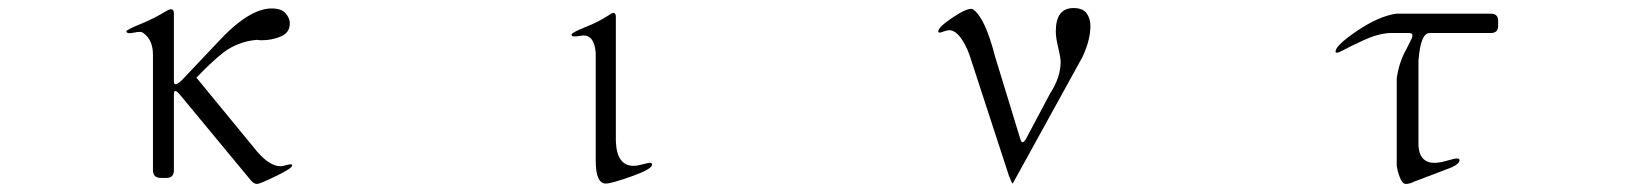

<svg xmlns="http://www.w3.org/2000/svg" viewBox="-20 -444 4040 477"><path d="M677 -31Q682 -31 692 -34Q706 -38 706 -33Q706 -26 665.5 -6.5Q625 13 619 13Q611 13 604 5L426 -210Q412 -226 412 -210V-21Q412 -2 394 -2H380Q360 -2 360 -21V-308Q360 -345 336 -362Q331 -367 313 -363Q295 -359 294 -366Q294 -370 328.5 -384Q363 -398 392 -416Q412 -428 412 -411V-242Q412 -226 432 -245L520 -338Q598 -423 655 -423Q679 -423 689.5 -411Q700 -399 700 -386Q700 -363 678 -353.5Q656 -344 630 -344Q624 -344 618 -345Q594 -343 572.5 -334.5Q551 -326 535 -313.5Q519 -301 501.5 -284.5Q484 -268 468 -251L620 -66Q651 -31 677 -31Z M1485 12Q1460 12 1460 -45V-312Q1457 -356 1429 -356Q1427 -356 1418.5 -354.5Q1410 -353 1405 -353.5Q1400 -354 1400 -358Q1400 -363 1434 -376.5Q1468 -390 1492 -406Q1500 -412 1504 -412Q1510 -412 1510 -402V-94Q1512 -32 1554 -32Q1560 -32 1567 -33.5Q1574 -35 1579.5 -36.5Q1585 -38 1590 -39Q1595 -40 1597.5 -39Q1600 -38 1600 -35Q1600 -24 1549.5 -6Q1499 12 1485 12Z M2647 -424Q2670 -424 2679.5 -411Q2689 -398 2689 -380Q2689 -344 2669 -302L2496 12Q2494 12 2487 -6L2393 -294Q2384 -325 2369 -347Q2354 -369 2338 -369Q2334 -369 2325 -366Q2311 -360 2311 -366Q2311 -376 2344.5 -399Q2378 -422 2393 -422Q2395 -422 2397 -421Q2427 -401 2452 -304L2515 -98Q2520 -82 2530 -101L2589 -212Q2615 -252 2615 -290Q2615 -301 2609 -325.5Q2603 -350 2603 -366Q2603 -424 2647 -424Z M3450 -32V-250Q3456 -290 3474 -322L3485 -344Q3495 -362 3480 -362H3432Q3402 -360 3367.5 -344Q3333 -328 3315.5 -318.5Q3298 -309 3298 -316Q3298 -331 3351 -367Q3404 -403 3448 -410H3684Q3702 -410 3702 -392V-380Q3702 -362 3684 -362H3532Q3509 -362 3504 -293V-83Q3507 -27 3568 -43L3583 -47Q3606 -54 3606 -46Q3606 -37 3586 -28L3494 7Q3482 13 3473 13Q3464 13 3458 -2.5Q3452 -18 3450 -32Z"/></svg>

Font: cwTeXMing
Style: Medium
Weight: 500
Version: Version 1.17